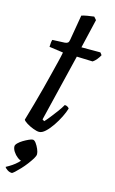

<svg xmlns="http://www.w3.org/2000/svg" viewBox="-142 -731 622 1036"><g transform="rotate(15 169.0 -213.0)"><path d="M122 0Q109 0 88 -8Q67 -16 50.5 -26.5Q34 -37 31 -44Q45 -92 58.5 -140Q72 -188 84 -234Q96 -280 106 -320.5Q116 -361 124 -393Q132 -425 136 -447L58 -458Q58 -471 59.5 -482.5Q61 -494 63 -498L132 -501Q143 -502 148.5 -506.5Q154 -511 156 -524L180 -665Q191 -669 211 -672.5Q231 -676 249 -678L263 -662L225 -500H331L341 -487Q335 -475 324.5 -462Q314 -449 303 -442L214 -445L123 -70L134 -63Q143 -72 159 -92Q175 -112 192 -135Q209 -158 219 -176Q228 -176 235 -171.5Q242 -167 244 -163Q238 -142 224.5 -114.5Q211 -87 193 -60.5Q175 -34 156.5 -17Q138 0 122 0ZM37 252Q24 252 12 244Q0 236 -3 229Q14 220 29.5 209.5Q45 199 58 186.5Q71 174 78 163L74 176Q63 176 48.5 165Q34 154 24 138.5Q14 123 14 109Q14 101 24.5 90.5Q35 80 50 71Q65 62 79.5 55.5Q94 49 101 49Q110 49 119.5 62Q129 75 136 91.5Q143 108 143 119Q143 129 133.5 144.5Q124 160 110 178.5Q96 197 80.5 213.5Q65 230 53 241Q41 252 37 252Z"/></g></svg>

Font: Texturina 12pt
Style: Italic
Weight: 400
Italic angle: -11°
Designer: Guillermo Torres Carreño
Foundry: Omnibus-Type
Version: Version 1.002